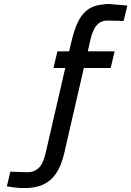

<svg xmlns="http://www.w3.org/2000/svg" viewBox="-20 -715 670 980"><path d="M308 66Q296 118 277 152.5Q258 187 232 207.5Q206 228 174 236.5Q142 245 105 245Q91 245 76 244Q61 243 47 241Q31 239 15 236L33 161Q33 161 43.5 161.5Q54 162 68.5 162.5Q83 163 98 163.5Q113 164 124 164Q154 164 177 143Q200 122 213 66L313 -368H253L273 -453H333L343 -496Q355 -548 369.5 -584Q384 -620 404 -643.5Q424 -667 450 -678.5Q476 -690 512 -693Q521 -694 531.5 -694.5Q542 -695 553 -693Q566 -692 580 -691Q594 -690 605 -689Q616 -688 623 -687Q630 -686 630 -686L611 -608Q596 -608 582 -609Q569 -609 555 -609.5Q541 -610 529 -610Q495 -610 474 -586.5Q453 -563 441 -510L428 -453H565L545 -368H408L308 66Z"/></svg>

Font: Panefresco 600wt
Style: Italic
Weight: 600
Foundry: Campivisivi & Chank Co
Version: Version 1.000